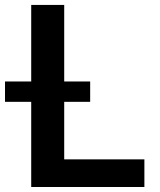

<svg xmlns="http://www.w3.org/2000/svg" viewBox="-53 -747 639 767"><path d="M523.8 0H71.7V-727.3H203.5V-110.4H523.8ZM307.2 -340.2H-33V-421.5H307.2Z"/></svg>

Font: Linik Sans SemiBold
Style: Regular
Weight: 600
Designer: Rasmus Andersson (font), Cristiano Sobral (main changes)
Foundry: rsms
Version: Version 3.018;June 1, 2022;FontCreator 14.0.0.2814 64-bit; t